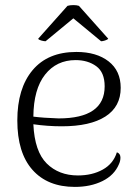

<svg xmlns="http://www.w3.org/2000/svg" viewBox="-20 -721 545 754"><path d="M453 -102Q453 -89 447 -76Q429 -33 382.5 -10Q336 13 274 13Q167 13 107.5 -54Q48 -121 48 -248Q48 -374 108 -445.5Q168 -517 280 -517Q359 -517 406.5 -480Q454 -443 454 -376Q454 -302 394 -263.5Q334 -225 223 -225Q167 -225 111 -233Q116 -126 163.5 -79Q211 -32 286 -32Q342 -32 383.5 -55Q425 -78 439 -123Q453 -118 453 -102ZM111 -263Q150 -258 210 -256Q391 -256 391 -382Q391 -437 358 -461Q325 -485 277 -485Q202 -485 157 -428Q112 -371 111 -263ZM130 -569 245 -698Q254 -701 269 -701Q281 -701 290 -698L405 -569Q402 -565 392.5 -562Q383 -559 377 -559L268 -649L159 -559Q152 -559 141.5 -562Q131 -565 130 -569Z"/></svg>

Font: Arima Madurai Light
Style: Regular
Weight: 300
Designer: Joana Correia and Natanael Gama
Foundry: NDISCOVER
Version: Version 1.020